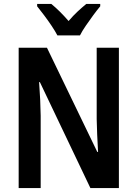

<svg xmlns="http://www.w3.org/2000/svg" viewBox="-20 -957 699 977"><path d="M585 0H440L183 -539H179Q186 -445 187 -368V0H75V-714H219L475 -184H479Q476 -229 474.5 -272Q473 -315 472 -351V-714H585ZM272 -777Q261 -798 243 -825Q225 -852 205 -878.5Q185 -905 169 -925V-937H241Q283 -903 329 -850Q353 -878 374.5 -898Q396 -918 419 -937H490V-925Q474 -906 454.5 -879.5Q435 -853 416.5 -826Q398 -799 387 -777Z"/></svg>

Font: Noto Sans Myanmar Condensed SemiBold
Style: Regular
Weight: 600
Width: 3
Designer: Monotype Design Team
Foundry: Monotype Imaging Inc.
Version: Version 2.107; ttfautohint (v1.8.4.7-5d5b)